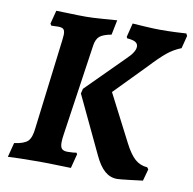

<svg xmlns="http://www.w3.org/2000/svg" viewBox="-76 -725 820 816"><g transform="rotate(10 334.5 -317.0)"><path d="M152 -550Q152 -567 145.5 -573Q139 -579 122 -579L93 -578L88 -586L103 -644Q119 -644 159.5 -642.5Q200 -641 232 -641Q258 -641 304 -644.5Q350 -648 365 -649L352 -585Q315 -578 301 -565.5Q287 -553 283 -526L225 -130Q222 -111 222 -97Q222 -77 229.5 -69.5Q237 -62 254 -62Q268 -62 278.5 -63Q289 -64 292 -65L296 -59L280 3Q264 3 222.5 1.5Q181 0 142 0Q98 0 59.5 1Q21 2 8 3L24 -59Q67 -65 82.5 -80.5Q98 -96 102 -138L150 -527Q152 -545 152 -550ZM432 -497Q467 -530 467 -553Q467 -566 456 -572.5Q445 -579 420 -581L417 -587L432 -647Q445 -646 486 -643.5Q527 -641 552 -641Q585 -641 618.5 -642.5Q652 -644 664 -645L669 -635L655 -580Q622 -567 595 -545Q568 -523 524 -476L396 -345L500 -143Q523 -98 545.5 -78Q568 -58 599 -56L605 -48L591 3Q576 5 534 10Q492 15 481 15Q451 15 427.5 -5.5Q404 -26 384 -69L267 -316L272 -337Z"/></g></svg>

Font: Alegreya
Style: Bold Italic
Weight: 700
Italic angle: -7°
Designer: Juan Pablo del Peral
Foundry: Huerta Tipografica
Version: Version 2.007; ttfautohint (v1.6)